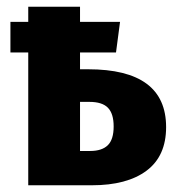

<svg xmlns="http://www.w3.org/2000/svg" viewBox="-20 -551 526 571"><path d="M474 -173Q474 -87 416 -43.5Q358 0 253 0H64V-395H11V-486H64V-531H218V-486H337L325 -395H218V-345H242Q474 -345 474 -173ZM318 -175Q318 -213 301 -230.5Q284 -248 246 -248H218V-102H248Q283 -102 300.5 -119Q318 -136 318 -175Z"/></svg>

Font: Fira Sans Condensed
Style: Bold
Weight: 700
Width: 3
Designer: bBox Type GmbH & Carrois Corporate GbR & Edenspiekermann AG
Foundry: bBox Type GmbH & Carrois Corporate GbR & Edenspiekermann AG
Version: Version 4.301